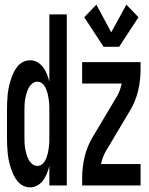

<svg xmlns="http://www.w3.org/2000/svg" viewBox="-20 -797 640 825"><path d="M110 8Q93 8 78.5 0.5Q64 -7 53.5 -20.5Q43 -34 36.5 -49Q30 -64 25 -80Q20 -96 17 -112Q14 -128 12.5 -144.5Q11 -161 10.5 -177.5Q10 -194 10 -210V-320Q10 -336 10.5 -352.5Q11 -369 12.5 -385.5Q14 -402 17 -418Q20 -434 25 -450Q30 -466 36.5 -481Q43 -496 53.5 -509.5Q64 -523 78.5 -530.5Q93 -538 110 -538Q126 -538 141 -529.5Q156 -521 166 -507Q176 -493 182 -477.5Q188 -462 192 -446V-735H267V0H192V-84Q188 -68 182 -52.5Q176 -37 166 -23Q156 -9 141 -0.5Q126 8 110 8ZM141 -84Q150 -84 158 -89Q166 -94 171 -102Q176 -110 179.5 -119Q183 -128 185 -136.5Q187 -145 188.5 -154.5Q190 -164 191 -173Q192 -182 192 -191.5Q192 -201 192 -210V-320Q192 -329 192 -338.5Q192 -348 191 -357Q190 -366 188.5 -375.5Q187 -385 185 -393.5Q183 -402 179.5 -411Q176 -420 171 -428Q166 -436 158 -441Q150 -446 141 -446Q128 -446 118 -437.5Q108 -429 102.5 -418Q97 -407 93.5 -394.5Q90 -382 88 -370Q86 -358 85.5 -345.5Q85 -333 85 -320V-210Q85 -197 85.5 -184.5Q86 -172 88 -160Q90 -148 93.5 -135.5Q97 -123 102.5 -112Q108 -101 118 -92.5Q128 -84 141 -84ZM425 -596 342 -723 394 -777 458 -658 523 -777 575 -723 492 -596ZM333 0V-33Q333 -78 343.5 -122.5Q354 -167 377 -206L483 -384Q490 -396 495 -410Q500 -424 503 -438H333V-530H584V-497Q584 -452 573.5 -407.5Q563 -363 540 -324L434 -146Q427 -134 422 -120Q417 -106 414 -92H584V0Z"/></svg>

Font: Iosevka Curly SmBdEx
Style: Regular
Weight: 600
Width: 7
Monospace: yes
Designer: Belleve Invis
Foundry: Belleve Invis
Version: Version 11.1.0; ttfautohint (v1.8.3)